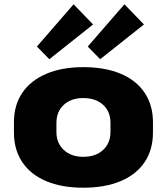

<svg xmlns="http://www.w3.org/2000/svg" viewBox="-20 -864 777 895"><path d="M368 11Q268 11 195.5 -19.5Q123 -50 84 -108Q45 -166 45 -246V-294Q45 -374 84 -431.5Q123 -489 196 -520Q269 -551 368 -551Q469 -551 542 -520.5Q615 -490 654 -432Q693 -374 693 -294V-246Q693 -166 654 -108Q615 -50 542 -19.5Q469 11 368 11ZM368 -133Q426 -133 460.5 -165Q495 -197 495 -249V-291Q495 -344 460.5 -375.5Q426 -407 368 -407Q312 -407 277.5 -375.5Q243 -344 243 -291V-249Q243 -197 277.5 -165Q312 -133 368 -133ZM414 -750 210 -588 152 -647 323 -844ZM651 -750 447 -588 389 -647 560 -844Z"/></svg>

Font: Pathway Extreme ExtraBold
Style: Regular
Weight: 800
Designer: Eduardo Rodriguez Tunni
Foundry: Eduardo Rodriguez Tunni
Version: Version 1.001;gftools[0.9.26]